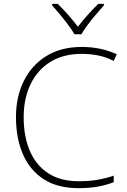

<svg xmlns="http://www.w3.org/2000/svg" viewBox="-20 -1034 658 998"><path d="M405 -754Q309 -754 241.5 -712Q174 -670 138.5 -595.5Q103 -521 103 -425Q103 -325 135 -250Q167 -175 230.5 -133.5Q294 -92 389 -92Q445 -92 489.5 -100Q534 -108 571 -121V-87Q536 -73 491 -64.5Q446 -56 387 -56Q280 -56 208 -102Q136 -148 99.5 -231.5Q63 -315 63 -426Q63 -530 103.5 -612.5Q144 -695 220.5 -742.5Q297 -790 405 -790Q505 -790 587 -752L571 -717Q531 -738 489 -746Q447 -754 405 -754ZM367 -856Q355 -877 334.5 -904.5Q314 -932 291.5 -959Q269 -986 251 -1006V-1014H280Q307 -988 335 -956Q363 -924 385 -895Q407 -924 435.5 -956Q464 -988 491 -1014H520V-1006Q502 -986 479 -959Q456 -932 435.5 -904.5Q415 -877 403 -856Z"/></svg>

Font: Noto Sans Malayalam UI ExtraLight
Style: Regular
Weight: 200
Designer: Jelle Bosma - Monotype Design Team
Foundry: Monotype Imaging Inc.
Version: Version 2.104; ttfautohint (v1.8.4.7-5d5b)